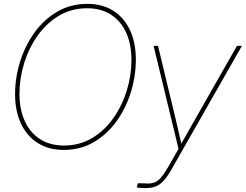

<svg xmlns="http://www.w3.org/2000/svg" viewBox="-20 -757 1257 982"><path d="M306.2 9.8Q228.5 9.8 172.9 -25.6Q117.2 -61 87.2 -125.2Q57.1 -189.5 57.1 -275.4Q57.1 -359.9 82.8 -441.9Q108.4 -523.9 156.5 -590.6Q204.6 -657.2 272.9 -697.3Q341.3 -737.3 426.8 -737.3Q503.9 -737.3 559.6 -701.9Q615.2 -666.5 645 -602.5Q674.8 -538.6 674.8 -452.1Q674.8 -368.2 649.4 -285.9Q624 -203.6 576.2 -137Q528.3 -70.3 460.2 -30.3Q392.1 9.8 306.2 9.8ZM307.1 -12.7Q387.2 -12.7 450.9 -50.8Q514.6 -88.9 559.6 -152.6Q604.5 -216.3 628.4 -293.7Q652.3 -371.1 652.3 -450.2Q652.3 -530.8 625.2 -590.1Q598.1 -649.4 547.4 -682.1Q496.6 -714.8 426.3 -714.8Q345.7 -714.8 281.7 -676.8Q217.8 -638.7 172.6 -575Q127.4 -511.2 103.5 -433.6Q79.6 -356 79.6 -276.9Q79.6 -197.3 106.7 -137.7Q133.8 -78.1 184.8 -45.4Q235.8 -12.7 307.1 -12.7ZM679.7 202.1 685.1 180.2 719.2 180.7Q746.6 183.6 766.1 177.5Q785.6 171.4 803 151.6Q820.3 131.8 841.3 95.2L893.1 4.4L765.6 -522.5H788.1L874.5 -164.1Q883.8 -126.5 892.3 -88.9Q900.9 -51.3 909.2 -13.2H902.3Q923.8 -51.3 945.1 -88.9Q966.3 -126.5 987.8 -164.1L1191.9 -522.5H1217.3L860.8 103Q838.9 142.1 819.6 164.3Q800.3 186.5 778.3 195.8Q756.3 205.1 726.1 205.1Q712.4 205.1 703.1 204.3Q693.8 203.6 679.7 202.1Z"/></svg>

Font: Inter 28pt Thin
Style: Italic
Weight: 250
Italic angle: -9.3988°
Designer: Rasmus Andersson
Foundry: rsms
Version: Version 4.001;git-66647c0bb